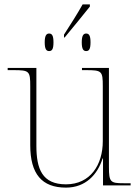

<svg xmlns="http://www.w3.org/2000/svg" viewBox="-20 -846 637 876"><path d="M272 -688V-675H275C311 -718 366 -786 390 -816V-826H357C336 -788 298 -728 272 -688ZM204 -613C217 -613 224 -621 224 -653C224 -684 217 -693 204 -693C192 -693 184 -684 184 -653C184 -621 192 -613 204 -613ZM373 -613C386 -613 393 -621 393 -653C393 -684 386 -693 373 -693C361 -693 353 -684 353 -653C353 -621 361 -613 373 -613ZM281 10C370 10 425 -49 448 -123H450V0H576V-10H544C484 -10 477 -15 477 -84V-536H354V-526H372C445 -526 449 -522 449 -452V-202C449 -94 392 -5 281 -5C172 -5 146 -76 146 -181V-536H15V-526H41C114 -526 118 -522 118 -452V-184C118 -52 171 10 281 10Z"/></svg>

Font: Noto Serif Display Thin
Style: Regular
Weight: 100
Designer: Monotype Design Team
Foundry: Monotype Imaging Inc.
Version: Version 2.009